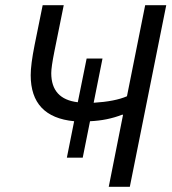

<svg xmlns="http://www.w3.org/2000/svg" viewBox="-20 -718 662 738"><path d="M398 0 453 -277H449Q393 -255 326 -252L298 -112H237L265 -252Q98 -268 98 -429Q98 -470 113 -545L144 -698H225L189 -520Q177 -460 177 -437Q177 -337 279 -325L313 -493H374L340 -323Q422 -328 468 -348L538 -698H619L479 0Z"/></svg>

Font: Aneliza
Style: Italic
Weight: 400
Italic angle: -11.31°
Designer: Mike Abbink, Paul van der Laan, Pieter van Rosmalen
Foundry: Bold Monday
Version: Version 3.0